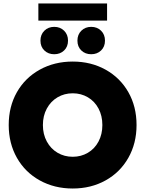

<svg xmlns="http://www.w3.org/2000/svg" viewBox="-20 -1067 833 1101"><path d="M30 -350Q30 -456 77 -538.5Q124 -621 208 -667.5Q292 -714 397 -714Q502 -714 585.5 -667.5Q669 -621 716 -538.5Q763 -456 763 -350Q763 -245 716 -162Q669 -79 585.5 -32.5Q502 14 397 14Q292 14 208 -32.5Q124 -79 77 -162Q30 -245 30 -350ZM567 -350Q567 -403 545 -444.5Q523 -486 484 -509Q445 -532 397 -532Q349 -532 310 -509Q271 -486 248.5 -444.5Q226 -403 226 -350Q226 -297 248.5 -255.5Q271 -214 310 -191Q349 -168 397 -168Q445 -168 484 -191Q523 -214 545 -255.5Q567 -297 567 -350ZM424 -834Q424 -869 446.5 -891Q469 -913 503 -913Q537 -913 559.5 -891Q582 -869 582 -834Q582 -799 559.5 -777.5Q537 -756 503 -756Q469 -756 446.5 -777.5Q424 -799 424 -834ZM212 -834Q212 -869 234.5 -891Q257 -913 291 -913Q325 -913 347.5 -891Q370 -869 370 -834Q370 -799 347.5 -777.5Q325 -756 291 -756Q257 -756 234.5 -777.5Q212 -799 212 -834ZM200 -1047H594V-949H200Z"/></svg>

Font: Chess Sans ExtraBold
Style: Regular
Weight: 800
Designer: Wolf Bōese
Foundry: Wolf Bōese
Version: Version 7.223